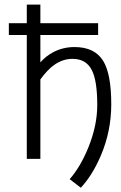

<svg xmlns="http://www.w3.org/2000/svg" viewBox="-20 -708 540 857"><path d="M160.2 -687.5H99.6V-604.5H19.5V-551.8H99.6V1H160.2V-353.5Q192.4 -397.5 221.7 -418Q259.8 -445.3 303.7 -445.3Q364.3 -445.3 389.6 -395.5Q414.1 -348.6 414.1 -239.3Q414.1 -147.5 374 -48.8Q338.9 37.1 291 91.8L340.8 129.9Q392.6 74.2 429.7 -12.7Q476.6 -122.1 476.6 -242.2Q476.6 -377.9 440.4 -436.5Q402.3 -498 312.5 -498Q260.7 -498 216.8 -474.6Q185.5 -458 160.2 -429.7V-551.8H418V-604.5H160.2Z"/></svg>

Font: DotumChe
Style: Regular
Weight: 400
Monospace: yes
Version: Version 2.21